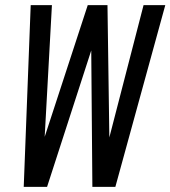

<svg xmlns="http://www.w3.org/2000/svg" viewBox="-20 -731 666 751"><path d="M407.7 -193.4 541.5 -710.9H626.5L431.2 0H341.3L336.9 -533.7L164.1 0H72.8L100.1 -710.9H183.1L154.8 -195.8L323.2 -710.9H400.4Z"/></svg>

Font: Roboto Mono
Style: Italic
Weight: 400
Designer: Google
Version: Version 2.000985; 2015; ttfautohint (v1.3)